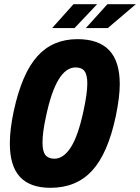

<svg xmlns="http://www.w3.org/2000/svg" viewBox="-20 -887 669 917"><path d="M27 -202Q27 -270 46 -358Q85 -537 158.5 -618.5Q232 -700 350 -700Q451 -700 501.5 -647Q552 -594 552 -485Q552 -424 533 -332Q495 -153 419.5 -71.5Q344 10 221 10Q124 10 75.5 -42Q27 -94 27 -202ZM379 -358Q397 -442 397 -488Q397 -530 383.5 -547.5Q370 -565 341 -565Q249 -565 200 -332Q183 -256 183 -206Q183 -164 197 -146.5Q211 -129 240 -129Q283 -129 318 -183Q353 -237 379 -358ZM331 -867H444L336 -753H229ZM493 -867H629L495 -753H390Z"/></svg>

Font: Decalotype ExtraBold Italic
Style: Regular
Weight: 800
Italic angle: -12°
Designer: Alfredo Marco Pradil
Foundry: Alfredo Marco Pradil
Version: Version 1.0